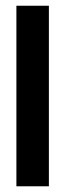

<svg xmlns="http://www.w3.org/2000/svg" viewBox="-20 -652 229 672"><path d="M37.4 0V-631.9H151.1V0Z"/></svg>

Font: Alumni Sans Thin
Style: Regular
Weight: 100
Designer: Robert E. Leuschke
Foundry: Robert E. Leuschke
Version: Version 1.018